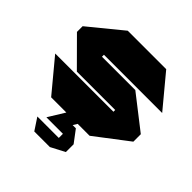

<svg xmlns="http://www.w3.org/2000/svg" viewBox="-248 -927 1384 1384"><g transform="rotate(45 443.5 -235.0)"><path d="M274 -486V-730H665L867 -487V-486ZM222 0 20 -243V-244H613V0ZM222 -262 20 -465V-466H613V-262ZM20 -466V-523L273 -730H274V-466ZM613 0V-466H614L867 -269V-193L614 0ZM416 126 452 32H506L576 125V126ZM300 126V125L377 0H492V1L416 126ZM310 260 250 169V168H468V260ZM468 260V126H576V204L469 260Z"/></g></svg>

Font: Foldit Black
Style: Regular
Weight: 900
Version: Version 1.003